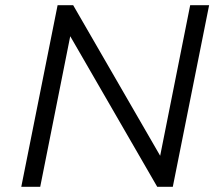

<svg xmlns="http://www.w3.org/2000/svg" viewBox="-20 -720 853 740"><path d="M62 0 202 -700H262L615 -89L592 -93L713 -700H786L646 0H586L233 -611L256 -607L135 0Z"/></svg>

Font: MOST Montserrat
Style: Italic
Weight: 400
Italic angle: -11.3°
Designer: Julieta Ulanovsky
Foundry: Julieta Ulanovsky
Version: Version 8.000;March 11, 2024;FontCreator 15.0.0.2926 64-bit